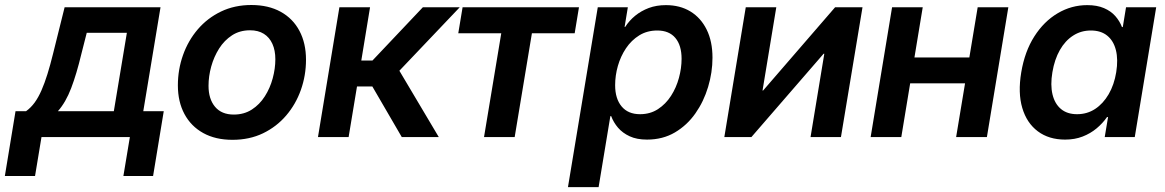

<svg xmlns="http://www.w3.org/2000/svg" viewBox="-75 -559 4752 783"><path d="M-55.2 158.7 -11.7 -105.5H31.2Q50.8 -119.6 66.2 -140.6Q81.5 -161.6 94.2 -190.7Q106.9 -219.7 118.4 -256.6Q129.9 -293.5 141.1 -338.9L188.5 -529.3H579.6L509.3 -105.5H592.8L549.3 158.7H428.2L454.6 0H94.2L67.9 158.7ZM161.1 -105.5H389.2L442.4 -425.3H278.8L256.8 -338.9Q237.3 -257.3 215.3 -199.7Q193.4 -142.1 161.1 -105.5Z M873 11.2Q803.7 11.2 753.9 -16.4Q704.1 -43.9 677.2 -94Q650.4 -144 650.4 -210.9Q650.4 -275.4 671.4 -334.5Q692.4 -393.6 731.7 -439.5Q771 -485.4 826.4 -512Q881.8 -538.6 950.2 -538.6Q1019.5 -538.6 1069.6 -511Q1119.6 -483.4 1146.2 -433.1Q1172.9 -382.8 1172.9 -315.4Q1172.9 -251.5 1152.1 -192.6Q1131.3 -133.8 1092 -87.9Q1052.7 -42 997.6 -15.4Q942.4 11.2 873 11.2ZM878.4 -91.8Q920.4 -91.8 952.1 -112.3Q983.9 -132.8 1005.1 -166.3Q1026.4 -199.7 1037.1 -239.5Q1047.9 -279.3 1047.9 -317.4Q1047.9 -353.5 1035.9 -380.1Q1023.9 -406.7 1001 -421.1Q978 -435.5 944.8 -435.5Q902.8 -435.5 871.3 -415Q839.8 -394.5 818.6 -361.1Q797.4 -327.6 786.4 -287.8Q775.4 -248 775.4 -209Q775.4 -155.3 802 -123.5Q828.6 -91.8 878.4 -91.8Z M1221.7 0 1309.1 -529.3H1434.1L1398.4 -312H1443.8L1649.4 -529.3H1799.8L1553.7 -270.5L1714.4 0H1563.5L1443.4 -206.5H1380.9L1346.7 0Z M1898.9 0 1969.2 -423.3H1793.9L1811.5 -529.3H2286.1L2268.6 -423.3H2094.2L2023.9 0Z M2241.2 204.1 2362.8 -529.3H2485.4L2472.2 -449.2H2474.6Q2491.2 -475.1 2515.4 -494.9Q2539.6 -514.6 2570.8 -526.4Q2602.1 -538.1 2640.6 -538.1Q2698.2 -538.1 2740.7 -512.2Q2783.2 -486.3 2806.9 -438.2Q2830.6 -390.1 2830.6 -323.7Q2830.6 -263.7 2812.7 -204.3Q2794.9 -145 2761 -96.7Q2727.1 -48.3 2677.5 -19Q2627.9 10.3 2563.5 10.3Q2522 10.3 2492.9 -3.2Q2463.9 -16.6 2445.3 -38.3Q2426.8 -60.1 2417.5 -85.4H2414.1L2366.2 204.1ZM2535.2 -93.3Q2576.7 -93.3 2608.4 -114Q2640.1 -134.8 2661.6 -168.2Q2683.1 -201.7 2693.8 -241.5Q2704.6 -281.2 2704.6 -319.3Q2704.6 -374 2679.2 -404.3Q2653.8 -434.6 2605.5 -434.6Q2564 -434.6 2532 -414.8Q2500 -395 2478 -362.3Q2456.1 -329.6 2444.8 -290.3Q2433.6 -251 2433.6 -211.4Q2433.6 -156.7 2460 -125Q2486.3 -93.3 2535.2 -93.3Z M3354.5 0H3230.5L3286.6 -339.8H3283.7L2989.3 0H2878.9L2966.3 -529.3H3090.8L3034.7 -189.9H3037.1L3330.6 -529.3H3442.4Z M3911.1 -324.7 3893.6 -219.2H3603L3620.6 -324.7ZM3688 -529.3 3600.6 0H3475.6L3563 -529.3ZM4037.1 -529.3 3949.7 0H3824.2L3912.1 -529.3Z M4268.6 10.3Q4202.6 10.3 4157.5 -23.4Q4112.3 -57.1 4094 -118.7Q4075.7 -180.2 4089.8 -264.2Q4104 -349.1 4143.1 -410.4Q4182.1 -471.7 4238.3 -504.9Q4294.4 -538.1 4358.9 -538.1Q4398.9 -538.1 4427.2 -525.9Q4455.6 -513.7 4473.4 -493.4Q4491.2 -473.1 4500.5 -448.7H4503.9L4517.1 -529.3H4640.1L4552.7 0H4430.2L4443.8 -81.5H4439.5Q4421.9 -56.2 4397 -35.4Q4372.1 -14.6 4340.1 -2.2Q4308.1 10.3 4268.6 10.3ZM4317.4 -93.3Q4358.4 -93.3 4391.1 -114.7Q4423.8 -136.2 4446.3 -174.8Q4468.8 -213.4 4477.1 -264.6Q4485.4 -316.4 4475.8 -354.5Q4466.3 -392.6 4440.4 -413.6Q4414.6 -434.6 4373.5 -434.6Q4333.5 -434.6 4301.3 -413.8Q4269 -393.1 4247.3 -355Q4225.6 -316.9 4216.8 -264.6Q4208 -212.4 4217.3 -173.8Q4226.6 -135.3 4252 -114.3Q4277.3 -93.3 4317.4 -93.3Z"/></svg>

Font: Inter 24pt SemiBold
Style: Italic
Weight: 600
Italic angle: -9.3988°
Designer: Rasmus Andersson
Foundry: rsms
Version: Version 4.001;git-66647c0bb